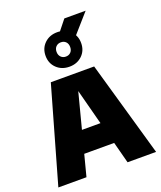

<svg xmlns="http://www.w3.org/2000/svg" viewBox="-164 -1023 943 1126"><g transform="rotate(-20 307.0 -460.0)"><path d="M2.5 0 172 -595H442.5L612.5 0H434.5L297.5 -522H313.5L178 0ZM136 -133.5 171.5 -270H441.5L477.5 -133.5ZM307 -643Q259 -643 227.5 -673.2Q196 -703.5 196 -750.5Q196 -797.5 227.5 -827.8Q259 -858 307 -858Q355 -858 386.5 -827.8Q418 -797.5 418 -750.5Q418 -703.5 386.5 -673.2Q355 -643 307 -643ZM307 -706Q326 -706 337.8 -718.2Q349.5 -730.5 349.5 -750.5Q349.5 -771 337.8 -783Q326 -795 307 -795Q288.5 -795 276.5 -783Q264.5 -771 264.5 -750.5Q264.5 -730.5 276.5 -718.2Q288.5 -706 307 -706ZM386 -781.5 305 -832.5 374.5 -919.5H507.5Z"/></g></svg>

Font: Encode Sans SC SemiCondensed ExtraBold
Style: Regular
Weight: 800
Width: 4
Designer: Multiple Designers
Foundry: Impallari Type
Version: Version 3.002